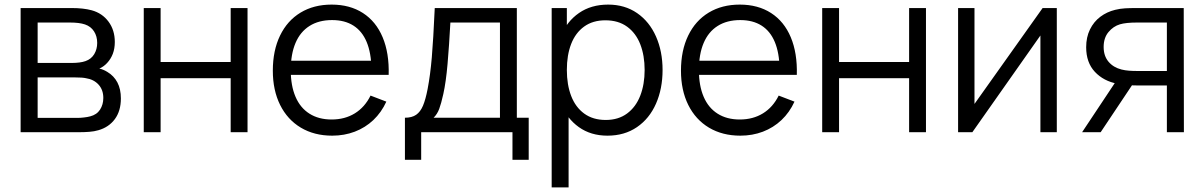

<svg xmlns="http://www.w3.org/2000/svg" viewBox="-20 -575 5238 835"><path d="M69.7 -540H292Q342.5 -540 378.7 -530.3Q424.7 -517.7 452 -480.8Q479.3 -444 479.3 -392.3Q479.3 -364 470.7 -341.2Q462 -318.5 446 -301.3Q431.7 -285.5 412 -276.7Q428 -273.7 446.7 -262.3Q475.5 -245.2 490.6 -216.3Q505.7 -187.5 505.7 -147Q505.7 -92.7 479.6 -57.2Q453.5 -21.7 408 -8.7Q389.8 -3.3 368.5 -1.7Q347.2 0 321 0H69.7ZM372.3 -69Q400.8 -76.2 415.1 -98.2Q429.3 -120.2 429.3 -149Q429.3 -184.2 408.7 -206.9Q388 -229.7 353.3 -235Q338.3 -238.3 307 -238.3H143.7V-62.3H317.7Q329.2 -62.3 344.9 -64.1Q360.7 -65.8 372.3 -69ZM352 -309.3Q376.8 -318 389.8 -339.5Q402.7 -361 402.7 -388.3Q402.7 -417.2 388.9 -438.6Q375.2 -460 349.7 -468.7Q325.3 -477 284.7 -477H143.7V-301.3H294.7Q309.3 -301.3 325 -303.2Q340.7 -305.2 352 -309.3Z M605.2 -540H678.5V-305.3H983.2V-540H1056.5V0H983.2V-235H678.5V0H605.2Z M1166.5 -267.7Q1166.5 -355.3 1197.9 -420.2Q1229.3 -485.2 1287 -520.1Q1344.7 -555 1422.2 -555Q1501.5 -555 1558.3 -518.4Q1615.2 -481.8 1644.1 -412.9Q1673 -344 1670.3 -249.3H1595.5V-275.3Q1594.2 -345.5 1574.5 -392.6Q1554.8 -439.7 1517 -463.7Q1479.2 -487.7 1424.2 -487.7Q1366.5 -487.7 1326.2 -462.2Q1285.8 -436.8 1265.2 -388.2Q1244.5 -339.5 1244.5 -270Q1244.5 -202.2 1265.2 -154.1Q1285.8 -106 1325.8 -80.7Q1365.8 -55.3 1422.2 -55.3Q1479.7 -55.3 1523.1 -82Q1566.5 -108.7 1591.5 -159.3L1660.2 -133Q1638.8 -86.2 1603.7 -52.9Q1568.5 -19.7 1522.8 -2.3Q1477.2 15 1424.8 15Q1346.8 15 1288.4 -19.8Q1230 -54.7 1198.2 -118.7Q1166.5 -182.7 1166.5 -267.7ZM1218.5 -311H1631.2V-249.3H1218.5Z M1839.7 -188Q1851.3 -248.3 1857.9 -325.3Q1864.5 -402.3 1870.7 -540H2227.7V-63H2279.3V120H2208.7V0H1811.7V120H1741V-63Q1771.3 -63 1789.8 -75.8Q1808.2 -88.5 1819.5 -115.2Q1830.8 -141.8 1839.7 -188ZM2154.3 -63V-477H1938.7Q1933.3 -376.3 1926.4 -297.1Q1919.5 -217.8 1908 -166.3Q1898.7 -124.3 1890.1 -101.3Q1881.5 -78.3 1865.7 -63Z M2391.5 -270.7Q2391.5 -353.3 2418.4 -417.7Q2445.3 -482 2498.1 -518.5Q2550.8 -555 2624.8 -555Q2697.2 -555 2750.8 -518Q2804.3 -481 2832.9 -416.3Q2861.5 -351.7 2861.5 -270.7Q2861.5 -189.2 2832.9 -124.2Q2804.3 -59.2 2750.1 -22.1Q2695.8 15 2621.8 15Q2549.5 15 2497.4 -22.2Q2445.3 -59.5 2418.4 -124.2Q2391.5 -188.8 2391.5 -270.7ZM2379.2 -540H2445.2V-133.3H2452.8V240H2379.2ZM2783.5 -270.7Q2783.5 -333.2 2764.7 -382Q2745.8 -430.8 2707.5 -458.8Q2669.2 -486.7 2612.8 -486.7Q2558 -486.7 2520.3 -459.4Q2482.7 -432.2 2463.9 -383.7Q2445.2 -335.2 2445.2 -270.7Q2445.2 -206.7 2464 -157.7Q2482.8 -108.7 2520.8 -81Q2558.8 -53.3 2614.5 -53.3Q2669.3 -53.3 2707.3 -81.5Q2745.3 -109.7 2764.4 -158.8Q2783.5 -208 2783.5 -270.7Z M2941.5 -267.7Q2941.5 -355.3 2972.9 -420.2Q3004.3 -485.2 3062 -520.1Q3119.7 -555 3197.2 -555Q3276.5 -555 3333.3 -518.4Q3390.2 -481.8 3419.1 -412.9Q3448 -344 3445.3 -249.3H3370.5V-275.3Q3369.2 -345.5 3349.5 -392.6Q3329.8 -439.7 3292 -463.7Q3254.2 -487.7 3199.2 -487.7Q3141.5 -487.7 3101.2 -462.2Q3060.8 -436.8 3040.2 -388.2Q3019.5 -339.5 3019.5 -270Q3019.5 -202.2 3040.2 -154.1Q3060.8 -106 3100.8 -80.7Q3140.8 -55.3 3197.2 -55.3Q3254.7 -55.3 3298.1 -82Q3341.5 -108.7 3366.5 -159.3L3435.2 -133Q3413.8 -86.2 3378.7 -52.9Q3343.5 -19.7 3297.8 -2.3Q3252.2 15 3199.8 15Q3121.8 15 3063.4 -19.8Q3005 -54.7 2973.2 -118.7Q2941.5 -182.7 2941.5 -267.7ZM2993.5 -311H3406.2V-249.3H2993.5Z M3555.7 -540H3629V-305.3H3933.7V-540H4007V0H3933.7V-235H3629V0H3555.7Z M4576 0H4504.7V-420.7L4208.7 0H4146.7V-540H4218V-123L4514.3 -540H4576Z M5054.7 -203.3H4928.3Q4882 -203.3 4840 -210.7Q4779.3 -222.2 4741.5 -262.6Q4703.7 -303 4703.7 -369.7Q4703.7 -413.2 4720.2 -446.9Q4736.8 -480.7 4765.3 -502.1Q4793.8 -523.5 4830 -532.3Q4851.2 -537.5 4872.9 -538.8Q4894.7 -540 4921.7 -540H5128L5128.7 0H5054.7ZM4836.7 -226.7H4918L4766.7 0H4686ZM5054.7 -266.3V-477H4924.7Q4877 -477 4850.7 -469.3Q4821.7 -460.7 4800.7 -435.5Q4779.7 -410.3 4779.7 -370.7Q4779.7 -331.7 4800.9 -306.6Q4822.2 -281.5 4857.3 -272.7Q4873.2 -268.8 4889.5 -267.6Q4905.8 -266.3 4924.7 -266.3Z"/></svg>

Font: Tap Sans
Style: Regular
Weight: 400
Designer: Tap Payments
Foundry: Tap Payments
Version: Version 1.001;Glyphs 3.1.2 (3151)